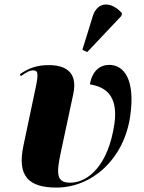

<svg xmlns="http://www.w3.org/2000/svg" viewBox="-20 -837 650 867"><path d="M374 -602 528 -765 531 -777C487 -828 422 -836 399 -764L352 -612ZM235 10C394 10 540 -117 568 -313C591 -473 543 -544 473 -544C432 -544 396 -517 386 -456C448 -446 515 -413 497 -280C469 -86 375 -12 297 -12C234 -12 234 -53 255 -151L311 -413C333 -517 269 -543 200 -543C148 -543 110 -530 70 -502L74 -493C102 -513 117 -520 131 -519C151 -519 155 -507 141 -441L86 -180C56 -40 111 10 235 10Z"/></svg>

Font: Noto Serif Display ExtraBold
Style: Italic
Weight: 800
Italic angle: -12°
Designer: Monotype Design Team
Foundry: Monotype Imaging Inc.
Version: Version 2.009